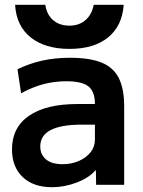

<svg xmlns="http://www.w3.org/2000/svg" viewBox="-20 -771 597 801"><path d="M197 10Q119 10 74.5 -32.5Q30 -75 30 -148Q30 -239 101 -288Q172 -337 303 -337H376Q376 -389 349 -410.5Q322 -432 257 -432Q207 -432 161.5 -420Q116 -408 68 -382L53 -482Q102 -506 155.5 -518Q209 -530 272 -530Q354 -530 403.5 -510Q453 -490 475.5 -445.5Q498 -401 498 -328V0H381L380 -60H378Q351 -29 300 -9.5Q249 10 197 10ZM241 -86Q278 -86 309 -99.5Q340 -113 358 -136Q376 -159 376 -188V-251H321Q235 -251 191.5 -228.5Q148 -206 148 -160Q148 -126 172 -106Q196 -86 241 -86ZM270 -567Q168 -567 108 -615Q48 -663 43 -751H169Q175 -710 201.5 -687Q228 -664 270 -664Q310 -664 336.5 -687Q363 -710 371 -751H496Q490 -663 431 -615Q372 -567 270 -567Z"/></svg>

Font: M PLUS 2 SemiBold
Style: Regular
Weight: 600
Designer: Coji Morishita
Foundry: UNDERFOREST DESIGN
Version: Version 1.001